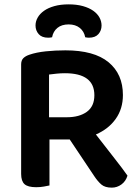

<svg xmlns="http://www.w3.org/2000/svg" viewBox="-20 -852 639 881"><path d="M207 -1Q198 1 181.5 4Q165 7 146 7Q108 7 92.5 -7Q77 -21 77 -54V-556Q77 -575 87 -585Q97 -595 115 -601Q147 -612 190.5 -616.5Q234 -621 280 -621Q412 -621 478 -566.5Q544 -512 544 -416Q544 -353 511 -306.5Q478 -260 420 -235Q464 -178 504.5 -126.5Q545 -75 565 -46Q557 -20 537 -5.5Q517 9 493 9Q462 9 445.5 -5Q429 -19 413 -43L300 -212H207ZM287 -314Q344 -314 378.5 -339Q413 -364 413 -415Q413 -516 278 -516Q258 -516 239.5 -514Q221 -512 205 -510V-314ZM295 -740Q263 -740 243.5 -724Q224 -708 219 -681Q214 -680 210 -679.5Q206 -679 201 -679Q172 -679 157.5 -695.5Q143 -712 143 -735Q143 -754 153 -771.5Q163 -789 182 -802.5Q201 -816 229.5 -824Q258 -832 295 -832Q332 -832 360.5 -824Q389 -816 408 -802.5Q427 -789 436.5 -771.5Q446 -754 446 -735Q446 -712 431.5 -695.5Q417 -679 388 -679Q381 -679 371 -681Q366 -708 346 -724Q326 -740 295 -740Z"/></svg>

Font: Baloo Thambi 2 SemiBold
Style: Regular
Weight: 600
Designer: Aadarsh Rajan and Ek Type
Foundry: Ek Type
Version: Version 1.640;hotconv 1.0.111;makeotfexe 2.5.65597; ttfautoh